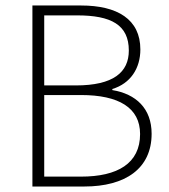

<svg xmlns="http://www.w3.org/2000/svg" viewBox="-20 -679 617 699"><path d="M98 0H287C436 0 532 -65 532 -192C532 -284 475 -337 389 -351V-355C455 -375 491 -430 491 -499C491 -609 407 -659 275 -659H98ZM141 -368V-623H261C384 -623 449 -589 449 -495C449 -416 393 -368 256 -368ZM141 -36V-333H275C412 -333 490 -287 490 -191C490 -84 408 -36 275 -36Z"/></svg>

Font: Source Sans Pro Light
Style: Regular
Weight: 300
Designer: Paul D. Hunt
Foundry: Adobe Systems Incorporated
Version: Version 3.006;hotconv 1.0.111;makeotfexe 2.5.65597